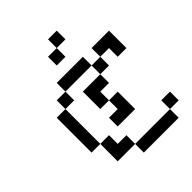

<svg xmlns="http://www.w3.org/2000/svg" viewBox="-253 -1061 1199 1199"><g transform="rotate(-45 346.0 -461.5)"><path d="M76.9 -461.5H153.8V-384.6H76.9ZM76.9 -384.6H153.8V-307.7H76.9ZM76.9 -538.5H153.8V-461.5H76.9ZM76.9 -307.7H153.8V-230.8H76.9ZM153.8 -230.8H230.8V-153.8H153.8ZM153.8 -153.8H230.8V-76.9H153.8ZM230.8 -153.8H307.7V-76.9H230.8ZM307.7 -76.9H384.6V0H307.7ZM384.6 -76.9H461.5V0H384.6ZM461.5 -76.9H538.5V0H461.5ZM538.5 -76.9H615.4V0H538.5ZM615.4 -153.8H692.3V-76.9H615.4ZM153.8 -615.4H230.8V-538.5H153.8ZM230.8 -692.3H307.7V-615.4H230.8ZM307.7 -692.3H384.6V-615.4H307.7ZM384.6 -692.3H461.5V-615.4H384.6ZM461.5 -615.4H538.5V-538.5H461.5ZM384.6 -538.5H461.5V-461.5H384.6ZM307.7 -538.5H384.6V-461.5H307.7ZM307.7 -461.5H384.6V-384.6H307.7ZM384.6 -384.6H461.5V-307.7H384.6ZM384.6 -307.7H461.5V-230.8H384.6ZM307.7 -307.7H384.6V-230.8H307.7ZM538.5 -692.3H615.4V-615.4H538.5ZM615.4 -692.3H692.3V-615.4H615.4ZM615.4 -615.4H692.3V-538.5H615.4ZM307.7 -846.2H384.6V-769.2H307.7ZM384.6 -923.1H461.5V-846.2H384.6Z"/></g></svg>

Font: Jacquarda Bastarda 9
Style: Regular
Weight: 400
Designer: Sarah Cadigan-Fried
Version: Version 1.000; ttfautohint (v1.8.4.7-5d5b)